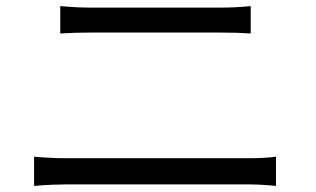

<svg xmlns="http://www.w3.org/2000/svg" viewBox="-20 -671 1040 631"><path d="M276 -646H705Q757 -646 804 -651V-561Q762 -564 705 -564H277Q225 -564 178 -561V-651Q231 -646 276 -646ZM197 -151H796Q851 -151 887 -156V-60Q837 -65 796 -65H197Q178 -65 153 -64Q128 -63 116 -62Q100 -60 92 -60V-156Q149 -151 197 -151Z"/></svg>

Font: Noto Sans SC
Style: Regular
Weight: 400
Designer: Ryoko NISHIZUKA ____ (kana & ideographs); Paul D. Hunt (Latin, Greek & Cyrillic); Wenlong ZHANG ___ (bopomofo); Sandoll 
Foundry: Adobe Systems Incorporated
Version: Version 1.004